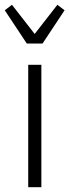

<svg xmlns="http://www.w3.org/2000/svg" viewBox="-35 -783 290 803"><path d="M138 0H83V-512H138ZM143 -601H77L-15 -740L15 -763L110 -641L205 -763L235 -740Z"/></svg>

Font: IBM Plex Sans Condensed Light
Style: Regular
Weight: 300
Width: 3
Designer: Mike Abbink, Paul van der Laan, Pieter van Rosmalen
Foundry: Bold Monday
Version: Version 3.201